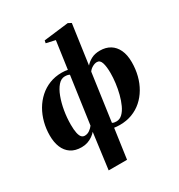

<svg xmlns="http://www.w3.org/2000/svg" viewBox="-241 -976 1294 1389"><g transform="rotate(-30 406.5 -281.5)"><path d="M257.5 254 297 -45.5Q285 -31 266.2 -17.8Q247.5 -4.5 224.2 3.5Q201 11.5 174 11.5Q120 11.5 84.8 -12Q49.5 -35.5 32 -77.8Q14.5 -120 14.5 -177Q14.5 -232.5 28 -284.5Q41.5 -336.5 67.2 -380.8Q93 -425 130 -458.2Q167 -491.5 213.8 -510Q260.5 -528.5 316.5 -528.5Q332 -528.5 344 -527Q356 -525.5 365.5 -523.5L398 -753.5L322.5 -770.5L327 -792L533.5 -817L560 -803L513.5 -474Q531 -495 561.2 -511.8Q591.5 -528.5 635.5 -528.5Q683.5 -528.5 719 -507Q754.5 -485.5 774.2 -443.8Q794 -402 794 -340.5Q794 -283 780.5 -230.2Q767 -177.5 741.2 -133.8Q715.5 -90 679 -57.8Q642.5 -25.5 595.8 -7.8Q549 10 493.5 10Q480.5 10 468.2 9Q456 8 446 6.5L411 254ZM305.5 -92 361 -485.5Q354 -489.5 344.8 -491.8Q335.5 -494 322 -494Q291 -494 265.8 -465Q240.5 -436 222.8 -388.5Q205 -341 195.2 -283.8Q185.5 -226.5 185.5 -169.5Q185.5 -124.5 191.5 -98Q197.5 -71.5 208.2 -60.5Q219 -49.5 234.5 -49.5Q256.5 -49.5 275.2 -62.8Q294 -76 305.5 -92ZM505.5 -428 450 -32.5Q457 -27.5 466.5 -26Q476 -24.5 484.5 -24.5Q512 -24.5 534 -45.5Q556 -66.5 572.2 -102Q588.5 -137.5 599.5 -180.2Q610.5 -223 616 -267Q621.5 -311 621.5 -348.5Q621.5 -403.5 611.2 -435.5Q601 -467.5 575 -467.5Q556.5 -467.5 536.8 -456.2Q517 -445 505.5 -428Z"/></g></svg>

Font: Merriweather 120pt Black
Style: Italic
Weight: 900
Italic angle: -7.8°
Version: Version 2.101